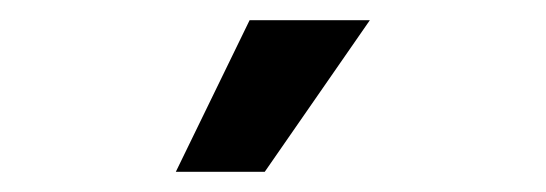

<svg xmlns="http://www.w3.org/2000/svg" viewBox="-20 -755 540 190"><path d="M154 -585 227 -735H346L242 -585Z"/></svg>

Font: Radio Canada Condensed Medium
Style: Regular
Weight: 500
Width: 3
Designer: Charles Daoud, Etienne Aubert Bonn, Alexandre Saumier Demers, Jacques Le Bailly
Foundry: Radio-Canada
Version: Version 2.104; ttfautohint (v1.8.4.7-5d5b);gftools[0.9.28.de